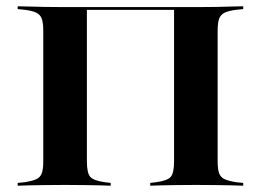

<svg xmlns="http://www.w3.org/2000/svg" viewBox="-20 -591 830 611"><path d="M117.7 -201.6V-492.7Q117.7 -518.5 112.9 -531.5Q108.1 -544.4 96 -550.4Q83.9 -556.5 59.7 -559.7L36.3 -562.1V-571Q51.6 -571 73.4 -570.2Q95.2 -569.4 121.4 -569Q147.6 -568.5 175.8 -568.5H187.1H603.2H614.5Q643.5 -568.5 669.4 -569Q695.2 -569.4 716.9 -570.2Q738.7 -571 754 -571V-562.1L730.6 -559.7Q706.5 -556.5 694.4 -550.4Q682.3 -544.4 677.4 -531.5Q672.6 -518.5 672.6 -492.7V-201.6H533.9V-562.1L537.1 -559.7H253.2L256.5 -562.1V-201.6ZM592.7 -2.4Q565.3 -2.4 539.9 -2Q514.5 -1.6 493.5 -1.2Q472.6 -0.8 458.1 0V-8.9L477.4 -11.3Q512.9 -16.1 523.4 -28.2Q533.9 -40.3 533.9 -78.2V-201.6H672.6V-78.2Q672.6 -52.4 677.4 -39.5Q682.3 -26.6 694.4 -21Q706.5 -15.3 730.6 -11.3L754 -8.9V0Q738.7 -0.8 716.9 -1.2Q695.2 -1.6 669.4 -2Q643.5 -2.4 614.5 -2.4H603.2ZM197.6 -2.4H187.1H175.8Q147.6 -2.4 121.4 -2Q95.2 -1.6 73.4 -1.2Q51.6 -0.8 36.3 0V-8.9L59.7 -11.3Q83.9 -15.3 96 -21Q108.1 -26.6 112.9 -39.5Q117.7 -52.4 117.7 -78.2V-201.6H256.5V-78.2Q256.5 -40.3 267.3 -28.2Q278.2 -16.1 312.9 -11.3L332.3 -8.9V0Q317.7 -0.8 296.8 -1.2Q275.8 -1.6 250.8 -2Q225.8 -2.4 197.6 -2.4Z"/></svg>

Font: Playfair 144pt SemiExpanded ExtraBold
Style: Regular
Weight: 800
Width: 6
Designer: Claus Eggers Sørensen
Foundry: Claus Eggers Sørensen
Version: Version 2.203